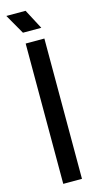

<svg xmlns="http://www.w3.org/2000/svg" viewBox="-143 -990 534 1031"><g transform="rotate(-15 124.0 -475.0)"><path d="M176 0H72V-780H176ZM117 -950 175 -840H73L10 -950Z"/></g></svg>

Font: Cooper Hewitt
Style: Regular
Weight: 707
Designer: Village Type and Design LLC
Foundry: Cooper Hewitt Smithsonian Design Museum
Version: 1.000